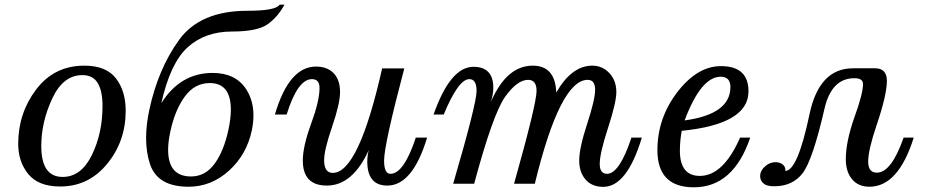

<svg xmlns="http://www.w3.org/2000/svg" viewBox="-20 -778 3915 813"><path d="M234.9 11.7Q143.1 11.7 100.1 -40.5Q57.1 -92.8 57.1 -168.9Q57.1 -299.3 133.5 -399.7Q210 -500 336.9 -500Q429.2 -500 470.7 -446.5Q512.2 -393.1 512.2 -309.1Q512.2 -179.7 433.6 -84Q355 11.7 234.9 11.7ZM245.1 -28.8Q323.7 -28.8 368.9 -121.3Q414.1 -213.9 414.1 -329.1Q414.1 -392.6 393.8 -426.3Q373.5 -460 328.6 -460Q247.6 -460 201.2 -360.8Q154.8 -261.7 154.8 -159.2Q154.8 -28.8 245.1 -28.8Z M788.6 -30.8Q849.6 -30.8 888.9 -85Q928.2 -139.2 947.3 -229Q957.5 -276.4 957.5 -313.5Q957.5 -426.3 868.2 -426.3Q804.2 -426.3 762.5 -369.1Q720.7 -312 701.2 -220.7Q691.9 -177.2 691.9 -143.6Q691.9 -30.8 788.6 -30.8ZM778.3 12.7Q647 12.7 615.2 -83Q598.6 -133.3 598.6 -193.8Q598.6 -249 612.3 -313Q649.4 -486.3 738.5 -609.4Q827.6 -732.4 1028.3 -732.4Q1148.4 -732.4 1164.1 -758.3H1184.6Q1156.7 -706.5 1113.5 -675.5Q1070.3 -644.5 962.4 -644.5Q848.6 -644.5 774.9 -578.1Q701.2 -511.7 663.1 -341.3Q743.7 -469.2 880.4 -469.2Q978 -469.2 1022.9 -399.4Q1053.2 -352.1 1053.2 -289.6Q1053.2 -259.3 1046.4 -226.1Q1024.4 -123 949.5 -55.2Q874.5 12.7 778.3 12.7Z M1364.3 7.8Q1262.2 7.8 1262.2 -98.1Q1262.2 -158.2 1297.6 -254.6Q1333 -351.1 1333 -405.8Q1333 -442.9 1300.8 -442.9Q1240.2 -442.9 1193.8 -293H1144Q1203.6 -496.1 1317.9 -496.1Q1365.7 -496.1 1392.8 -468Q1419.9 -439.9 1419.9 -387.7Q1419.9 -339.4 1386.2 -241.2Q1352.5 -143.1 1352.5 -99.6Q1352.5 -45.9 1389.2 -45.9Q1498.5 -45.9 1598.1 -488.3H1691.9Q1606.4 -165 1606.4 -98.1Q1606.4 -42 1633.3 -42Q1689.9 -42 1740.7 -195.3H1788.6Q1727.1 7.8 1620.1 7.8Q1535.2 7.8 1535.2 -94.2Q1535.2 -118.7 1541.5 -142.1Q1472.7 7.8 1364.3 7.8Z M2534.7 13.2Q2486.3 13.2 2459.5 -17.8Q2432.6 -48.8 2432.6 -98.1Q2432.6 -150.9 2466.3 -253.9Q2500 -356.9 2500 -397.9Q2500 -439.9 2468.3 -439.9Q2351.6 -439.9 2244.6 0H2156.7Q2252 -338.9 2252 -393.1Q2252 -439.9 2216.3 -439.9Q2169.9 -439.9 2118.7 -367.9Q2067.4 -295.9 1987.8 0H1898.9Q1998 -338.9 1998 -393.1Q1998 -442.9 1967.3 -442.9Q1920.9 -442.9 1858.9 -293H1815.9Q1886.7 -495.1 1984.9 -495.1Q2068.8 -495.1 2068.8 -406.2Q2068.8 -380.4 2059.1 -347.7Q2125.5 -500 2235.8 -500Q2331.1 -500 2335.4 -386.2Q2400.9 -500 2487.8 -500Q2530.8 -500 2560.3 -468.5Q2589.8 -437 2589.8 -388.2Q2589.8 -344.2 2554.7 -236.6Q2519.5 -128.9 2519.5 -84Q2519.5 -42 2550.3 -42Q2603 -42 2653.8 -195.3H2697.8Q2634.8 13.2 2534.7 13.2Z M2918 15.1Q2763.7 15.1 2763.7 -142.1Q2763.7 -277.8 2848.1 -387.9Q2932.6 -498 3032.7 -498Q3149.4 -498 3149.4 -391.1Q3149.4 -252 2866.7 -224.1Q2858.9 -181.2 2858.9 -140.1Q2858.9 -33.2 2943.4 -33.2Q3042.5 -33.2 3113.8 -195.3H3156.7Q3085.4 15.1 2918 15.1ZM2878.9 -268.1Q3072.8 -294.4 3072.8 -409.2Q3072.8 -453.1 3031.7 -453.1Q2948.2 -453.1 2878.9 -268.1Z M3634.3 -422.4Q3634.3 -446.8 3597.7 -446.8Q3501.5 -446.8 3471.7 -319.8Q3421.4 -100.6 3378.9 -44.9Q3336.4 10.7 3258.8 10.7Q3228 10.7 3215.3 0.5Q3198.7 -12.2 3198.7 -32.2Q3198.7 -56.6 3222.7 -76.2Q3240.7 -91.3 3264.2 -91.3Q3275.9 -91.3 3285.2 -87.2Q3294.4 -83 3300 -75.7Q3305.7 -68.4 3305.7 -54.2Q3357.9 -55.7 3408.2 -296.4Q3449.2 -488.8 3591.8 -488.8H3685.5Q3735.4 -488.8 3735.4 -435.5Q3735.4 -376 3691.4 -246.6Q3656.2 -142.6 3656.2 -93.8Q3656.2 -46.9 3692.9 -46.9Q3754.4 -46.9 3806.2 -195.3H3849.1Q3783.7 12.7 3661.6 12.7Q3614.7 12.7 3588.1 -18.8Q3561.5 -50.3 3561.5 -104Q3561.5 -177.2 3597.2 -279.3Q3634.3 -380.9 3634.3 -422.4Z"/></svg>

Font: Munson
Style: Italic
Weight: 400
Italic angle: -12°
Designer: Paul James MIller
Foundry: High-Logic / Made with FontCreator
Version: Version 2.10;May 5, 2019;FontCreator 11.5.0.2430 64-bit